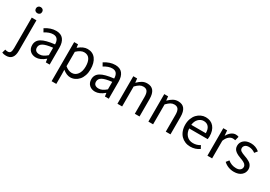

<svg xmlns="http://www.w3.org/2000/svg" viewBox="-15 -1707 4136 2937"><g transform="rotate(30 2053.5 -238.5)"><path d="M32.2 216.8Q-10.3 216.8 -40 203.1L-22.9 141.1Q1.5 148.9 22.9 148.9Q57.1 148.9 70.1 125.5Q83 102.1 83 54.2V-485.8H166V54.2Q166 216.8 32.2 216.8ZM67.9 -640.1Q67.9 -664.1 83.3 -679Q98.6 -693.8 123 -693.8Q147.5 -693.8 162.8 -679Q178.2 -664.1 178.2 -640.1Q178.2 -615.7 162.8 -600.8Q147.5 -585.9 123 -585.9Q98.6 -585.9 83.3 -600.8Q67.9 -615.7 67.9 -640.1Z M440.4 12.2Q377.9 12.2 338.1 -24.7Q298.3 -61.5 298.3 -126Q298.3 -206.1 368.9 -248.8Q439.5 -291.5 596.7 -309.1Q594.7 -429.2 496.6 -429.2Q428.7 -429.2 351.6 -378.9L319.8 -435.1Q415 -498 510.7 -498Q596.7 -498 638.2 -445.3Q679.7 -392.6 679.7 -298.8V0H611.8L603.5 -58.1H600.6Q518.1 12.2 440.4 12.2ZM463.4 -56.2Q497.6 -56.2 528.8 -71.3Q560.1 -86.4 596.7 -118.2V-250Q477.1 -236.3 428.2 -208Q379.4 -179.7 379.4 -130.9Q379.4 -92.3 402.3 -74.2Q425.3 -56.2 463.4 -56.2Z M832.5 205.1V-485.8H900.4L907.7 -430.2H910.6Q991.2 -498 1065.4 -498Q1157.7 -498 1208 -431.4Q1258.3 -364.7 1258.3 -250Q1258.3 -189.9 1241 -139.6Q1223.6 -89.4 1194.3 -56.6Q1165 -23.9 1127.2 -5.9Q1089.4 12.2 1047.4 12.2Q983.9 12.2 913.6 -43.9L915.5 41V205.1ZM1033.7 -58.1Q1095.2 -58.1 1133.8 -109.9Q1172.4 -161.6 1172.4 -250Q1172.4 -334 1141.1 -381.1Q1109.9 -428.2 1044.4 -428.2Q986.3 -428.2 915.5 -361.8V-107.9Q974.6 -58.1 1033.7 -58.1Z M1484.9 12.2Q1422.4 12.2 1382.6 -24.7Q1342.8 -61.5 1342.8 -126Q1342.8 -206.1 1413.3 -248.8Q1483.9 -291.5 1641.1 -309.1Q1639.2 -429.2 1541 -429.2Q1473.1 -429.2 1396 -378.9L1364.3 -435.1Q1459.5 -498 1555.2 -498Q1641.1 -498 1682.6 -445.3Q1724.1 -392.6 1724.1 -298.8V0H1656.2L1647.9 -58.1H1645Q1562.5 12.2 1484.9 12.2ZM1507.8 -56.2Q1542 -56.2 1573.2 -71.3Q1604.5 -86.4 1641.1 -118.2V-250Q1521.5 -236.3 1472.7 -208Q1423.8 -179.7 1423.8 -130.9Q1423.8 -92.3 1446.8 -74.2Q1469.7 -56.2 1507.8 -56.2Z M1877 0V-485.8H1944.8L1952.1 -416H1955.1Q1994.1 -455.1 2033 -476.6Q2071.8 -498 2118.2 -498Q2194.3 -498 2230.7 -450.2Q2267.1 -402.3 2267.1 -308.1V0H2184.1V-296.9Q2184.1 -364.7 2162.1 -395.3Q2140.1 -425.8 2091.8 -425.8Q2057.1 -425.8 2027.6 -408.4Q1998 -391.1 1960 -352.1V0Z M2423.8 0V-485.8H2491.7L2499 -416H2502Q2541 -455.1 2579.8 -476.6Q2618.7 -498 2665 -498Q2741.2 -498 2777.6 -450.2Q2814 -402.3 2814 -308.1V0H2731V-296.9Q2731 -364.7 2709 -395.3Q2687 -425.8 2638.7 -425.8Q2604 -425.8 2574.5 -408.4Q2544.9 -391.1 2506.8 -352.1V0Z M3166.5 12.2Q3117.7 12.2 3075.4 -5.4Q3033.2 -22.9 3002 -54.9Q2970.7 -86.9 2952.6 -135.5Q2934.6 -184.1 2934.6 -243.2Q2934.6 -300.8 2953.1 -349.6Q2971.7 -398.4 3002.2 -430.4Q3032.7 -462.4 3071.8 -480.2Q3110.8 -498 3152.8 -498Q3245.1 -498 3296.4 -437Q3347.7 -376 3347.7 -270Q3347.7 -242.7 3343.8 -221.2H3016.6Q3022 -145.5 3065.2 -100.3Q3108.4 -55.2 3176.8 -55.2Q3245.6 -55.2 3298.8 -90.8L3327.6 -38.1Q3256.8 12.2 3166.5 12.2ZM3016.6 -285.2H3273.4Q3273.4 -356.4 3242.2 -394.3Q3210.9 -432.1 3154.8 -432.1Q3102.1 -432.1 3063 -392.3Q3023.9 -352.5 3016.6 -285.2Z M3466.3 0V-485.8H3534.2L3541.5 -397.9H3544.4Q3570.8 -444.8 3606.4 -471.4Q3642.1 -498 3682.1 -498Q3711.4 -498 3734.4 -487.8L3716.3 -417Q3694.8 -422.9 3672.4 -422.9Q3638.2 -422.9 3605.5 -396.2Q3572.8 -369.6 3549.3 -312V0Z M3937 12.2Q3884.3 12.2 3837.2 -6.3Q3790 -24.9 3755.9 -58.1L3793.9 -106Q3856.9 -53.2 3939.9 -53.2Q3986.3 -53.2 4010.7 -74Q4035.2 -94.7 4035.2 -127.9Q4035.2 -142.6 4028.6 -154.8Q4022 -167 4013.2 -175.5Q4004.4 -184.1 3988 -192.9Q3971.7 -201.7 3959.2 -206.8Q3946.8 -211.9 3926.3 -219.2Q3894.5 -230.5 3872.3 -241.5Q3850.1 -252.4 3828.1 -268.8Q3806.2 -285.2 3794.7 -308.1Q3783.2 -331.1 3783.2 -359.9Q3783.2 -419.9 3828.4 -459Q3873.5 -498 3951.2 -498Q4036.6 -498 4102.1 -442.9L4064 -395Q4010.3 -434.1 3952.1 -434.1Q3908.2 -434.1 3885.5 -413.6Q3862.8 -393.1 3862.8 -363.8Q3862.8 -333.5 3887.5 -316.4Q3912.1 -299.3 3965.8 -280.8Q3992.7 -271.5 4011.2 -263.4Q4029.8 -255.4 4051 -242.4Q4072.3 -229.5 4085 -215.1Q4097.7 -200.7 4106.4 -179.4Q4115.2 -158.2 4115.2 -132.8Q4115.2 -70.8 4067.9 -29.3Q4020.5 12.2 3937 12.2Z"/></g></svg>

Font: Source Sans Pro
Style: Regular
Weight: 400
Designer: Paul D. Hunt
Foundry: Adobe Systems Incorporated
Version: Version 3.006;hotconv 1.0.111;makeotfexe 2.5.65597